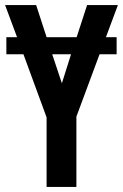

<svg xmlns="http://www.w3.org/2000/svg" viewBox="-20 -734 483 754"><path d="M438 -588V-521H371L280 -276V0H163V-273L72 -521H5V-588H47L0 -714H122L163 -588H281L322 -714H443L396 -588ZM223 -407 259 -521H185Z"/></svg>

Font: Noto Sans ExtraCondensed SemiBold
Style: Regular
Weight: 600
Width: 2
Designer: Monotype Design Team
Foundry: Monotype Imaging Inc.
Version: Version 2.013; ttfautohint (v1.8.4.7-5d5b)